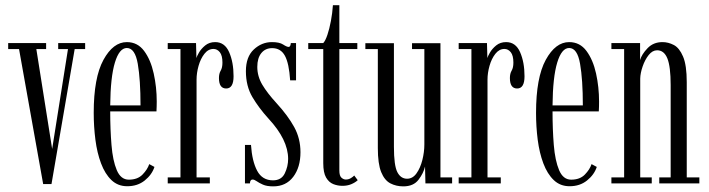

<svg xmlns="http://www.w3.org/2000/svg" viewBox="-20 -684 2643 716"><path d="M141 2.5 51 -501H10.5V-523.5H152V-501H115.5L174.5 -128.5L233.5 -501H197V-523.5H297.5V-501H258.5L172 2.5Z M454.5 10.5Q419.5 10.5 395.5 -12.5Q371.5 -35.5 356.8 -74.8Q342 -114 335.8 -162.8Q329.5 -211.5 329.5 -263Q329.5 -394.5 365.8 -460.8Q402 -527 453 -527Q493 -527 517.5 -494Q542 -461 553.2 -410Q564.5 -359 564.5 -305.5Q564.5 -296 564.2 -286.8Q564 -277.5 563.5 -268.5H391Q391 -201.5 395.8 -143.2Q400.5 -85 415.5 -49.5Q430.5 -14 460.5 -14Q493 -14 511.5 -33Q530 -52 536.5 -72L556 -61.5Q546.5 -32.5 519.8 -11Q493 10.5 454.5 10.5ZM453 -505Q425 -505 408.5 -450.8Q392 -396.5 391 -291H504Q504 -387 493.8 -446Q483.5 -505 453 -505Z M605.5 0V-22.5H653V-501H605.5V-523.5H711L712.5 -467.5Q713.5 -473 721.8 -487.5Q730 -502 745.2 -514.5Q760.5 -527 782.5 -527Q818 -527 834.5 -489.5Q851 -452 851 -399.5Q851 -354 823.5 -354Q796.5 -354 796.5 -393Q796.5 -409.5 803 -420.5Q809.5 -431.5 809.5 -450.5Q809.5 -477 799.8 -489.2Q790 -501.5 776 -501.5Q756.5 -501.5 742.2 -483.2Q728 -465 720.5 -438.5Q713 -412 713 -387V-22.5H762.5V0Z M999 11Q975 11 960.5 4.5Q946 -2 937.2 -8.2Q928.5 -14.5 922 -14.5Q912.5 -14.5 912 0H893.5V-143.5H916Q920 -83 939 -47.2Q958 -11.5 998 -11.5Q1029.5 -11.5 1042 -37.5Q1054.5 -63.5 1054.5 -91.5Q1054.5 -163 981 -242Q945.5 -281 921.2 -322Q897 -363 897 -418.5Q897 -472 926.5 -499.5Q956 -527 994 -527Q1022 -527 1035.8 -518Q1049.5 -509 1056.5 -509Q1063.5 -509 1064.5 -523.5H1084V-384.5H1062Q1058 -447.5 1042.5 -476Q1027 -504.5 995 -504.5Q969.5 -504.5 954.5 -486Q939.5 -467.5 939.5 -434.5Q939.5 -399.5 958.2 -368Q977 -336.5 1011 -299.5Q1054 -252.5 1077.2 -210Q1100.5 -167.5 1100.5 -116.5Q1100.5 -60 1073.5 -24.5Q1046.5 11 999 11Z M1257 9Q1239 9 1222.8 2.5Q1206.5 -4 1196 -22Q1185.5 -40 1185.5 -75.5V-501H1129.5V-523.5H1185.5Q1193.5 -532 1201 -554.2Q1208.5 -576.5 1214 -605.8Q1219.5 -635 1221.5 -664.5H1245.5V-523.5H1312.5V-501H1245.5V-48Q1245.5 -28.5 1253.2 -21.5Q1261 -14.5 1269.5 -14.5Q1280 -14.5 1288.5 -19.8Q1297 -25 1301 -29.5L1314 -12Q1305 -3.5 1290.2 2.8Q1275.5 9 1257 9Z M1484 11Q1457.5 11 1435.8 -0.2Q1414 -11.5 1401.5 -42.2Q1389 -73 1389 -132V-501H1342.5V-523H1449V-136.5Q1449 -66.5 1461.8 -42Q1474.5 -17.5 1498 -17.5Q1519 -17.5 1533.2 -37.5Q1547.5 -57.5 1555 -87.2Q1562.5 -117 1562.5 -145.5V-501H1516.5V-523H1622.5V-22.5H1666V0H1566.5L1565 -63Q1559.5 -38.5 1540.8 -13.8Q1522 11 1484 11Z M1690.5 0V-22.5H1738V-501H1690.5V-523.5H1796L1797.5 -467.5Q1798.5 -473 1806.8 -487.5Q1815 -502 1830.2 -514.5Q1845.5 -527 1867.5 -527Q1903 -527 1919.5 -489.5Q1936 -452 1936 -399.5Q1936 -354 1908.5 -354Q1881.5 -354 1881.5 -393Q1881.5 -409.5 1888 -420.5Q1894.5 -431.5 1894.5 -450.5Q1894.5 -477 1884.8 -489.2Q1875 -501.5 1861 -501.5Q1841.5 -501.5 1827.2 -483.2Q1813 -465 1805.5 -438.5Q1798 -412 1798 -387V-22.5H1847.5V0Z M2104 10.5Q2069 10.5 2045 -12.5Q2021 -35.5 2006.2 -74.8Q1991.5 -114 1985.2 -162.8Q1979 -211.5 1979 -263Q1979 -394.5 2015.2 -460.8Q2051.5 -527 2102.5 -527Q2142.5 -527 2167 -494Q2191.5 -461 2202.8 -410Q2214 -359 2214 -305.5Q2214 -296 2213.8 -286.8Q2213.5 -277.5 2213 -268.5H2040.5Q2040.5 -201.5 2045.2 -143.2Q2050 -85 2065 -49.5Q2080 -14 2110 -14Q2142.5 -14 2161 -33Q2179.5 -52 2186 -72L2205.5 -61.5Q2196 -32.5 2169.2 -11Q2142.5 10.5 2104 10.5ZM2102.5 -505Q2074.5 -505 2058 -450.8Q2041.5 -396.5 2040.5 -291H2153.5Q2153.5 -387 2143.2 -446Q2133 -505 2102.5 -505Z M2260 0V-22.5H2307.5V-501H2260V-523.5H2367V-460Q2373 -481.5 2394.8 -504.2Q2416.5 -527 2450.5 -527Q2472 -527 2492.8 -516.2Q2513.5 -505.5 2527.2 -473.2Q2541 -441 2541 -377.5V-22.5H2588V0H2438.5V-22.5H2481V-367Q2481 -435.5 2468.8 -466Q2456.5 -496.5 2430.5 -496.5Q2413 -496.5 2399 -478.8Q2385 -461 2376.5 -436.2Q2368 -411.5 2367.5 -391V-22.5H2410.5V0Z"/></svg>

Font: Imbue 50pt Light
Style: Regular
Weight: 300
Designer: Tyler Finck
Foundry: Etcetera Type Company
Version: Version 1.102; ttfautohint (v1.8.3)